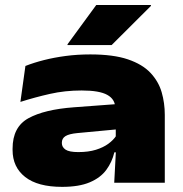

<svg xmlns="http://www.w3.org/2000/svg" viewBox="-20 -712 712 748"><path d="M425 0 432 -132.5 431 -155V-263.5L429 -291Q429 -325 398.2 -342.2Q367.5 -359.5 298 -359.5Q233 -359.5 174.5 -346.2Q116 -333 59.5 -315L79 -455Q112 -468 151.5 -478Q191 -488 236.2 -494Q281.5 -500 332 -500Q421.5 -500 478.2 -480.8Q535 -461.5 566.2 -428.2Q597.5 -395 609.8 -352.8Q622 -310.5 622 -264.5V0ZM222 16Q127 16 78 -22.5Q29 -61 29 -127.5V-133Q29 -217.5 91 -251.5Q153 -285.5 267.5 -294L442 -307L446 -209L281 -193.5Q249.5 -190.5 235.2 -181.8Q221 -173 221 -156V-154.5Q221 -139 235.2 -129.2Q249.5 -119.5 285 -119.5Q324.5 -119.5 353.5 -128.5Q382.5 -137.5 402.2 -152Q422 -166.5 433 -183.5L467.5 -118.5H425.5Q416.5 -80.5 394 -50Q371.5 -19.5 329.8 -1.8Q288 16 222 16ZM355 -692.5H568V-689L415 -536.5H243V-539.5Z"/></svg>

Font: Anek Latin Expanded ExtraBold
Style: Regular
Weight: 800
Width: 7
Designer: Yesha Goshar
Foundry: Ek Type
Version: Version 1.003